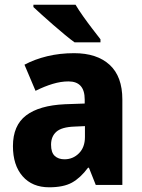

<svg xmlns="http://www.w3.org/2000/svg" viewBox="-20 -786 603 816"><path d="M295 -560Q392 -560 446 -510.5Q500 -461 500 -363V0H387L358 -73H354Q322 -30 286 -10Q250 10 189 10Q117 10 76 -37Q35 -84 35 -165Q35 -253 91 -295.5Q147 -338 256 -343L340 -346V-363Q340 -440 271 -440Q239 -440 204 -429.5Q169 -419 131 -400L84 -511Q127 -534 180.5 -547Q234 -560 295 -560ZM296 -248Q242 -246 219.5 -226Q197 -206 197 -171Q197 -138 212.5 -123.5Q228 -109 254 -109Q290 -109 315.5 -134.5Q341 -160 341 -204V-250ZM301 -766Q314 -744 333.5 -716.5Q353 -689 373 -663Q393 -637 407 -619V-606H297Q280 -618 256 -638Q232 -658 206.5 -680Q181 -702 158.5 -722.5Q136 -743 122 -756V-766Z"/></svg>

Font: Noto Sans Ethiopic SemiCondensed ExtraBold
Style: Regular
Weight: 800
Width: 4
Designer: Monotype Design Team
Foundry: Monotype Imaging Inc.
Version: Version 2.102; ttfautohint (v1.8.4.7-5d5b)